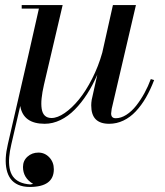

<svg xmlns="http://www.w3.org/2000/svg" viewBox="-20 -480 653 760"><path d="M24.9 91.1Q18.3 119.1 16.4 141.8Q14.4 164.6 17.8 184.4Q21.2 204.3 30.8 218Q40.3 231.7 57.7 240.1Q75.2 248.5 100.1 250L111.1 248Q71 224.1 71 180.9Q71 156 88.9 140Q106.7 124 132.1 124Q157.2 124 175.2 142.9Q193.1 161.9 193.1 189.9Q193.1 260 97.9 260Q71.5 260 52.2 251.5Q33 242.9 22 227.9Q11 212.9 6.2 191.5Q1.5 170.2 2.8 145.1Q4.2 120.1 11 91.1L91.3 -257.3L134 -446H65.9V-460H228L154.1 -145Q147 -114 144.7 -90.8Q142.3 -67.6 145 -49.6Q147.7 -31.5 157.5 -22.2Q167.2 -12.9 184.1 -12.9Q207.5 -12.9 236.2 -32.7Q264.9 -52.5 292.4 -86.1Q319.8 -119.6 344.7 -168.5Q369.6 -217.3 384.8 -271.5L427 -460H518.1L422.1 -49.1Q419.9 -35.4 419.9 -31Q419.9 -12 438 -12Q459 -12 480.2 -25.6Q501.5 -39.3 519.3 -62Q537.1 -84.7 551.8 -111.5Q566.4 -138.2 576.9 -167L590.1 -163.1Q575.4 -124.5 557.5 -93.6Q539.6 -62.7 517.5 -39.2Q495.4 -15.6 468.5 -2.8Q441.7 10 412.1 10Q376.5 10 358.8 -7.9Q341.1 -25.9 341.1 -63Q341.1 -72.8 343 -85L365.2 -184.6Q347.2 -142.8 324.8 -108Q302.5 -73.2 276.2 -46.5Q250 -19.8 219.4 -4.9Q188.7 10 157 10Q72 10 60.1 -60.5Z"/></svg>

Font: Bodoni* 16
Style: Italic
Weight: 400
Italic angle: -13°
Version: Version 2.000